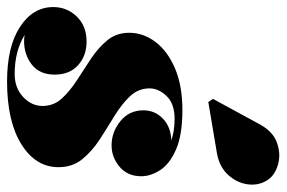

<svg xmlns="http://www.w3.org/2000/svg" viewBox="-150 -630 791 530"><g transform="rotate(90 245.0 -365.5)"><path d="M401.5 -569 262 -545.5 253.5 -558.5 324 -688Q344 -724.5 374.8 -735.2Q405.5 -746 434.2 -738Q463 -730 476.5 -710.5Q493 -686.5 489.5 -656Q486 -625.5 463.5 -600.5Q441 -575.5 401.5 -569ZM442 -132Q442 -69 378.8 -29.5Q315.5 10 205.5 10Q109 10 54.5 -25.8Q0 -61.5 0 -117.5Q0 -155.5 26.2 -182.5Q52.5 -209.5 95 -209.5Q134.5 -209.5 160.5 -186Q186.5 -162.5 186.5 -121.5Q186.5 -80 159 -58.5Q131.5 -37 94 -37Q85.5 -37 77 -38.5Q121.5 -11 185 -11Q223 -11 248 -34.2Q273 -57.5 273 -88Q273 -118.5 252.5 -141Q232 -163.5 202 -182.8Q172 -202 142 -222Q112 -242 91.5 -267Q71 -292 71 -327Q71 -366.5 96.5 -400Q122 -433.5 169.8 -453.8Q217.5 -474 284 -474Q353 -474 393 -456.5Q433 -439 450 -412.8Q467 -386.5 467 -360.5Q467 -322.5 440.8 -300.5Q414.5 -278.5 382 -278.5Q345 -278.5 315 -302.8Q285 -327 285 -366.5Q285 -398 307.8 -420Q330.5 -442 368 -443.5Q341 -452.5 309 -452.5Q267 -452.5 245.8 -430.5Q224.5 -408.5 224.5 -383.5Q224.5 -352 246.5 -329Q268.5 -306 301 -286.2Q333.5 -266.5 365.8 -245.5Q398 -224.5 420 -197.5Q442 -170.5 442 -132Z"/></g></svg>

Font: Bodoni* 11pt Fatface
Style: Italic
Weight: 900
Italic angle: -13°
Version: Version 2.3